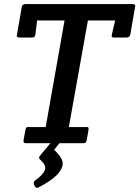

<svg xmlns="http://www.w3.org/2000/svg" viewBox="-20 -699 680 937"><path d="M626 -679Q640 -679 640 -671Q640 -668 639 -664L616 -531Q614 -516 597 -516H538Q528 -516 526 -519Q524 -522 526 -531L542 -599H409L316 -79H398Q408 -80 410.5 -77Q413 -74 412 -65L403 -15Q401 -6 398 -3Q395 0 385 0H270L244 32L258 46Q286 76 286 98Q286 154 171 214Q165 218 162 218Q154 218 147 204.5Q140 191 152 181Q201 146 201 120Q201 105 183 87L174 78Q167 71 175 61L226 0H109Q99 0 96.5 -3Q94 -6 95 -15L104 -65Q106 -74 109 -77Q112 -80 122 -79H203L295 -599H161L153 -532Q151 -522 148 -519Q145 -516 135 -516H76Q62 -516 62 -524Q62 -527 63 -531L86 -664Q88 -679 105 -679Z"/></svg>

Font: Crete Round
Style: Italic
Weight: 400
Designer: Veronika Burian
Foundry: TypeTogether
Version: Version 1.001; ttfautohint (v1.6)